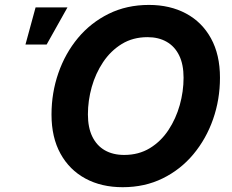

<svg xmlns="http://www.w3.org/2000/svg" viewBox="-20 -758 953 788"><path d="M483.4 10.3Q396.5 10.3 330.8 -25.1Q265.1 -60.5 228.3 -127.2Q191.4 -193.8 191.4 -288.1Q191.4 -377 219.5 -458Q247.6 -539.1 300 -602.1Q352.5 -665 426.3 -701.4Q500 -737.8 591.3 -737.8Q677.7 -737.8 743.4 -702.6Q809.1 -667.5 845.9 -600.6Q882.8 -533.7 882.8 -439Q882.8 -349.6 854.5 -268.8Q826.2 -188 773.7 -125Q721.2 -62 647.7 -25.9Q574.2 10.3 483.4 10.3ZM489.7 -122.1Q549.3 -122.1 595 -149.9Q640.6 -177.7 671.4 -224.4Q702.1 -271 717.8 -326.9Q733.4 -382.8 733.4 -439Q733.4 -493.7 715.3 -530.5Q697.3 -567.4 664.1 -586.4Q630.9 -605.5 585.4 -605.5Q525.4 -605.5 479.7 -577.4Q434.1 -549.3 403.1 -502.9Q372.1 -456.5 356.4 -400.6Q340.8 -344.7 340.8 -288.6Q340.8 -234.4 358.9 -197.3Q377 -160.2 410.4 -141.1Q443.8 -122.1 489.7 -122.1ZM84.5 -575.2 126 -727.5H256.8L171.4 -575.2Z"/></svg>

Font: Inter 18pt
Style: Bold Italic
Weight: 700
Italic angle: -9.3988°
Designer: Rasmus Andersson
Foundry: rsms
Version: Version 4.001;git-66647c0bb